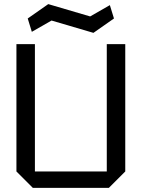

<svg xmlns="http://www.w3.org/2000/svg" viewBox="-20 -915 690 935"><path d="M60 -80V-700H150V-80H500V-700H590V-80L510 0H140ZM135 -760 115 -825 215 -895 419 -835 515 -890 535 -825 435 -755 231 -815Z"/></svg>

Font: Tektur
Style: Regular
Weight: 400
Designer: Adam Jagosz
Foundry: Adam Jagosz
Version: Version 1.005;gftools[0.9.30]